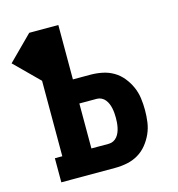

<svg xmlns="http://www.w3.org/2000/svg" viewBox="-146 -829 855 924"><g transform="rotate(-15 281.5 -367.5)"><path d="M46 0V-120H83V-496L-37 -615L83 -735H228V-464H315Q345 -464 374.5 -458Q404 -452 429.5 -437Q455 -422 474 -398.5Q493 -375 505 -348Q517 -321 521 -291.5Q525 -262 525 -232Q525 -202 521 -172.5Q517 -143 505 -116Q493 -89 474 -65.5Q455 -42 429.5 -27Q404 -12 374.5 -6Q345 0 315 0ZM228 -120H315Q327 -120 338 -125.5Q349 -131 356.5 -140.5Q364 -150 368.5 -161Q373 -172 375.5 -184Q378 -196 379 -208Q380 -220 380 -232Q380 -244 379 -256Q378 -268 375.5 -280Q373 -292 368.5 -303Q364 -314 356.5 -323.5Q349 -333 338 -338.5Q327 -344 315 -344H228Z"/></g></svg>

Font: Iosevka Etoile Heavy
Style: Regular
Weight: 900
Designer: Belleve Invis
Foundry: Belleve Invis
Version: Version 22.1.2; ttfautohint (v1.8.4)